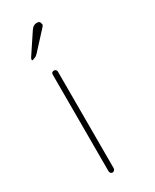

<svg xmlns="http://www.w3.org/2000/svg" viewBox="-183 -749 647 800"><g transform="rotate(-30 140.5 -349.0)"><path d="M95.2 -13.2V-478Q95.2 -490.2 107.9 -490.2Q112.8 -490.2 116.5 -486.8Q120.1 -483.4 120.1 -478V-13.2Q120.1 -8.3 116.2 -4.2Q112.3 0 107.9 0Q102.1 0 98.6 -3.9Q95.2 -7.8 95.2 -13.2ZM57.1 -573.2Q49.8 -569.3 49.8 -576.2Q49.8 -580.1 54.2 -586.9L116.2 -680.2Q127.9 -698.2 144 -698.2Q152.8 -698.2 156.2 -695.8Q159.7 -693.4 160.6 -688.5Q161.6 -683.6 162.1 -683.1Q165 -678.2 151.9 -665L81.1 -587.9Q77.6 -584.5 75.2 -582.3Q72.8 -580.1 70.6 -578.6Q68.4 -577.1 66.7 -576.7Q64.9 -576.2 62 -575.2Q59.1 -574.2 57.1 -573.2Z"/></g></svg>

Font: Quicksand
Style: Light
Weight: 300
Designer: Andrew Paglinawan
Foundry: Andrew Paglinawan
Version: 1.002